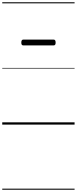

<svg xmlns="http://www.w3.org/2000/svg" viewBox="-20 -1111 685 1712"><path d="M189 -706Q178 -706 174 -712.5Q170 -719 170 -731Q170 -744 174 -751Q178 -758 189 -758H457Q468 -758 472 -751Q476 -744 476 -731Q476 -719 472 -712.5Q468 -706 457 -706ZM0 571H645V581H0ZM0 -20H645V0H0ZM0 -505H645V-500H0ZM0 -1091H645V-1081H0Z"/></svg>

Font: Playwrite PT Guides
Style: Regular
Weight: 400
Designer: Veronika Burian, José Scaglione
Foundry: TypeTogether
Version: Version 1.003